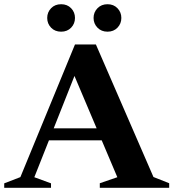

<svg xmlns="http://www.w3.org/2000/svg" viewBox="-32 -889 821 909"><path d="M169.5 -224.5V-281.5H510.5V-224.5ZM694.5 -51 769 -21.5V0H440.5V-21.5L523.5 -50L309.5 -555.5L331.5 -557L130.5 -50L209.5 -21V0H-12V-21L64.5 -50.5L323 -678.5H422ZM257.5 -739Q228 -739 209.8 -758Q191.5 -777 191.5 -804Q191.5 -831 209.8 -850Q228 -869 257.5 -869Q286.5 -869 304.8 -850Q323 -831 323 -804Q323 -777 304.8 -758Q286.5 -739 257.5 -739ZM477 -739Q448 -739 429.5 -758Q411 -777 411 -804Q411 -831 429.5 -850Q448 -869 477 -869Q506 -869 524.2 -850Q542.5 -831 542.5 -804Q542.5 -777 524.2 -758Q506 -739 477 -739Z"/></svg>

Font: Newsreader 24pt
Style: Bold
Weight: 700
Designer: Hugues Gentile
Foundry: Production Type
Version: Version 1.003